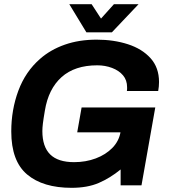

<svg xmlns="http://www.w3.org/2000/svg" viewBox="-20 -888 818 920"><path d="M323 12Q186 12 110 -52Q34 -116 34 -258Q34 -362 68 -453.5Q102 -545 172 -606Q222 -650 290.5 -674Q359 -698 443 -698Q525 -698 593 -676Q661 -654 701.5 -609Q742 -564 742 -495Q742 -484 741 -473.5Q740 -463 738 -452H588Q589 -456 589 -461Q589 -466 589 -470Q589 -504 569.5 -527Q550 -550 517 -562.5Q484 -575 446 -575Q338 -575 275 -518.5Q212 -462 195 -358Q188 -317 185.5 -296Q183 -275 183 -260Q183 -185 220.5 -148Q258 -111 335 -111Q391 -111 439 -129Q487 -147 519 -180Q551 -213 558 -258L563 -294L620 -254H350L371 -373H724L658 0H558V-76Q508 -35 453.5 -11.5Q399 12 323 12ZM394 -733 312 -868H419L464 -799L526 -868H644L516 -733Z"/></svg>

Font: Archivo VF Beta
Style: Italic
Weight: 400
Italic angle: -10°
Designer: Hector Gatti
Foundry: Omnibus-Type
Version: Version 1.002